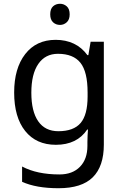

<svg xmlns="http://www.w3.org/2000/svg" viewBox="-20 -757 655 1017"><path d="M275 -546Q328 -546 370.5 -526Q413 -506 443 -465H448L460 -536H530V9Q530 124 471.5 182Q413 240 290 240Q172 240 97 206V125Q176 167 295 167Q364 167 403.5 126.5Q443 86 443 16V-5Q443 -17 444 -39.5Q445 -62 446 -71H442Q388 10 276 10Q172 10 113.5 -63Q55 -136 55 -267Q55 -395 113.5 -470.5Q172 -546 275 -546ZM287 -472Q220 -472 183 -418.5Q146 -365 146 -266Q146 -167 182.5 -114.5Q219 -62 289 -62Q370 -62 407 -105.5Q444 -149 444 -246V-267Q444 -377 406 -424.5Q368 -472 287 -472ZM298 -737Q318 -737 333.5 -723.5Q349 -710 349 -681Q349 -653 333.5 -639Q318 -625 298 -625Q276 -625 261 -639Q246 -653 246 -681Q246 -710 261 -723.5Q276 -737 298 -737Z"/></svg>

Font: Noto Sans Tai Le
Style: Regular
Weight: 400
Designer: Monotype Design Team
Foundry: Monotype Imaging Inc.
Version: Version 2.002; ttfautohint (v1.8.4.7-5d5b)